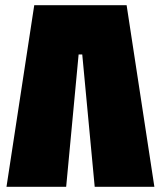

<svg xmlns="http://www.w3.org/2000/svg" viewBox="-20 -720 620 740"><path d="M468 -700 575 0H345L297 -510H283L235 0H5L112 -700Z"/></svg>

Font: Tektur Condensed Black
Style: Regular
Weight: 900
Width: 3
Designer: Adam Jagosz
Foundry: Adam Jagosz
Version: Version 1.005;gftools[0.9.30]